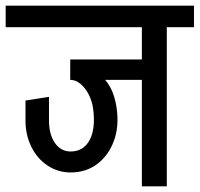

<svg xmlns="http://www.w3.org/2000/svg" viewBox="-45 -658 705 678"><path d="M204 -49V-123Q250 -123 271.5 -163.5Q293 -204 284 -273L367 -275Q376 -211 357 -160Q338 -109 298.5 -79Q259 -49 204 -49ZM205 -49Q160 -49 123.5 -73Q87 -97 66 -139Q45 -181 45 -233H128Q128 -183 149 -153Q170 -123 205 -123ZM45 -232V-303L128 -316V-232ZM284 -273Q280 -302 268 -325Q256 -348 239 -362Q222 -376 203 -376V-427Q249 -427 283 -410Q317 -393 338.5 -359.5Q360 -326 367 -275ZM203 -376V-448H471V-376ZM-25 -562V-638H470V-562ZM456 0V-626H544V0ZM360 -562V-638H640V-562Z"/></svg>

Font: Akshar Light
Style: Regular
Weight: 400
Version: Version 1.100